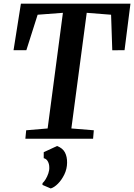

<svg xmlns="http://www.w3.org/2000/svg" viewBox="-20 -763 738 1056"><path d="M119.5 0 124 -46.5 242 -56.5 326 -692.5 187 -682 125 -487H54.5L95 -743H697.5L665 -487L597.5 -486.5L591 -682L457 -692.5L372.5 -56.5L496 -46.5L492 0ZM213.5 254 214 244Q222.5 237 231.2 222.5Q240 208 246 190.2Q252 172.5 251 157Q251 139.5 243.2 125Q235.5 110.5 220.5 107V74L294 40Q325 52 337.2 75.5Q349.5 99 349 132.5Q348.5 166.5 333.8 196.8Q319 227 298.5 247.5Q278 268 259 273.5Z"/></svg>

Font: Merriweather 24pt SemiBold
Style: Italic
Weight: 600
Italic angle: -7.8°
Version: Version 2.101